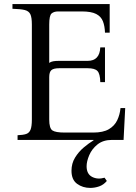

<svg xmlns="http://www.w3.org/2000/svg" viewBox="-20 -685 668 940"><path d="M66 0V-23Q93 -24 108 -29Q123 -34 129.5 -50Q136 -66 136 -100V-565Q136 -600 128.5 -615.5Q121 -631 101 -636Q81 -641 41 -642V-665H517V-525H494Q493 -557 484 -580.5Q475 -604 451 -616.5Q427 -629 380 -629H265Q244 -629 232.5 -619Q221 -609 221 -565V-377Q229 -383 240.5 -385Q252 -387 268 -387H409Q468 -387 471 -453H494V-283H471Q470 -324 457 -337.5Q444 -351 409 -351H270Q243 -351 232 -342Q221 -333 221 -307V-100Q221 -57 236.5 -46.5Q252 -36 297 -36H436Q485 -36 513 -52.5Q541 -69 554 -96.5Q567 -124 570 -156H593L585 0ZM422 235Q385 235 357.5 215Q330 195 330 151Q330 115 347.5 86.5Q365 58 390 37Q415 16 438 2V0H528Q485 0 457.5 22Q430 44 417 74.5Q404 105 404 129Q404 167 431 181Q458 195 492 185L503 201Q487 220 465.5 227.5Q444 235 422 235Z"/></svg>

Font: Bona Nova
Style: Regular
Weight: 400
Designer: Mateusz Machalski
Foundry: Capitalics
Version: Version 4.001; ttfautohint (v1.8.3)